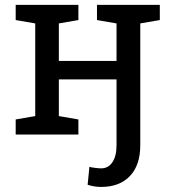

<svg xmlns="http://www.w3.org/2000/svg" viewBox="-20 -548 708 782"><path d="M391.6 213.4Q364.3 213.4 336.9 204.6L344.2 131.3Q350.6 133.8 366.9 135.7Q383.3 137.7 391.6 137.7Q421.4 137.7 438 112.5Q454.6 87.4 454.6 43.5V-224.6H219.7V-75.2L299.3 -61.5V0H43.9V-61.5L123.5 -75.2V-452.6L43.9 -466.3V-528.3H299.3V-466.3L219.7 -452.6V-299.8H454.6V-452.6L375 -466.3V-528.3H630.9V-466.3L551.3 -452.6V43.5Q551.3 125 509 169.2Q466.8 213.4 391.6 213.4Z"/></svg>

Font: Roboto Slab
Style: Regular
Weight: 400
Designer: Google
Version: Version 2.000; ttfautohint (v1.8.1.43-b0c9)